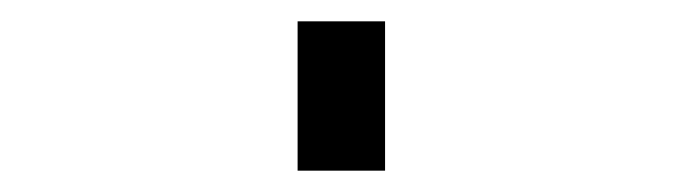

<svg xmlns="http://www.w3.org/2000/svg" viewBox="-20 60 640 180"><path d="M259 220V80H341V220Z"/></svg>

Font: Iosevka Meiseki Sans
Style: Regular
Weight: 400
Monospace: yes
Designer: Belleve Invis
Foundry: Belleve Invis
Version: Version 11.2.6; ttfautohint (v1.8.4)